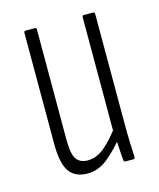

<svg xmlns="http://www.w3.org/2000/svg" viewBox="-82 -542 502 608"><g transform="rotate(-15 169.0 -238.0)"><path d="M132 6Q91 6 72 -21Q53 -48 53 -113V-476Q53 -482 58 -482H89Q94 -482 94 -476V-115Q94 -67 106 -50.5Q118 -34 143 -34Q173 -34 200 -57.5Q227 -81 253 -117L256 -78Q227 -42 197 -18Q167 6 132 6ZM256 0Q252 0 251 -6Q249 -29 247.5 -55.5Q246 -82 246 -97L244 -101V-476Q244 -482 249 -482H280Q285 -482 285 -476V-115Q285 -81 286 -54Q287 -27 288 -7Q288 0 283 0Z"/></g></svg>

Font: Sofia Sans Extra Condensed Light
Style: Regular
Weight: 300
Designer: Botio Nikoltchev, Ani Petrova
Foundry: lettersoup
Version: Version 4.101